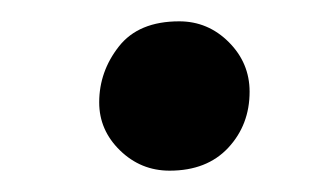

<svg xmlns="http://www.w3.org/2000/svg" viewBox="-20 -449 307 180"><path d="M139 -289Q112 -289 92.5 -308Q73 -327 73 -353Q73 -382 91.5 -405.5Q110 -429 148 -429Q175 -429 194.5 -409.5Q214 -390 214 -363Q214 -332 194 -310.5Q174 -289 139 -289Z"/></svg>

Font: Asap
Style: Bold Italic
Weight: 700
Italic angle: -6°
Designer: Pablo Cosgaya
Foundry: Omnibus-Type
Version: Version 3.001; ttfautohint (v1.8.3)